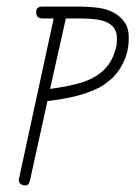

<svg xmlns="http://www.w3.org/2000/svg" viewBox="-20 -570 411 583"><path d="M180 -514 132 -300Q176 -306 210.5 -314.5Q245 -323 270 -338Q295 -353 311 -376Q327 -399 334 -433Q335 -444 335 -453Q335 -474 325.5 -486Q316 -498 300.5 -504Q285 -510 264.5 -512Q244 -514 223 -514ZM71 -22Q68 -7 57 -7Q47 -7 42 -12Q37 -17 37 -24Q37 -28 38 -29L143 -514H108Q90 -514 90 -533Q90 -550 108 -550H223Q250 -550 277 -546.5Q304 -543 324.5 -532Q345 -521 358 -503Q371 -485 371 -455Q371 -426 363.5 -403Q356 -380 343.5 -360.5Q331 -341 315 -327.5Q299 -314 283 -305Q250 -288 211.5 -278.5Q173 -269 124 -263Z"/></svg>

Font: Gruenewald VA
Style: Regular
Weight: 400
Designer: Peter Wiegel
Foundry: Peter Wiegel, nach dem Schriftentwurf von Dr. H. Gr¸newald
Version: Version 0.007